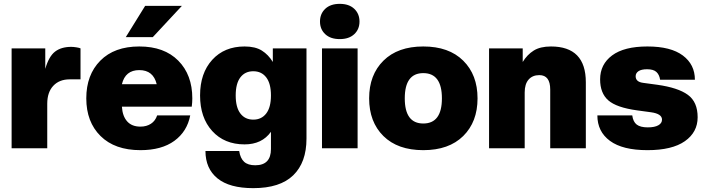

<svg xmlns="http://www.w3.org/2000/svg" viewBox="-20 -766 3644 992"><path d="M224.1 0H40V-516.1H213.9V-410.2Q232.4 -474.6 264.4 -499.3Q296.4 -523.9 348.1 -523.9Q358.9 -523.9 374.5 -521.5Q390.1 -519 396 -516.1V-356H339.8Q286.6 -356 255.4 -322.8Q224.1 -289.6 224.1 -230Z M705.6 9.8Q573.2 9.8 499.5 -63.2Q425.8 -136.2 425.8 -257.8Q425.8 -379.4 498.3 -452.6Q570.8 -525.9 699.7 -525.9Q828.6 -525.9 901.1 -452.6Q973.6 -379.4 973.6 -257.8Q973.6 -237.3 970.7 -214.8H609.9Q612.8 -166 637 -138.9Q661.1 -111.8 705.6 -111.8Q737.3 -111.8 760 -126.7Q782.7 -141.6 792 -169.9H962.9Q946.8 -86.4 880.9 -38.3Q814.9 9.8 705.6 9.8ZM609.9 -331.1H789.6Q772 -403.8 699.7 -403.8Q627.4 -403.8 609.9 -331.1ZM769.5 -574.2H629.9L730 -735.8H919.9Z M1243.7 -20Q1139.2 -20 1076.4 -89.1Q1013.7 -158.2 1013.7 -272.9Q1013.7 -387.7 1076.4 -456.8Q1139.2 -525.9 1243.7 -525.9Q1299.3 -525.9 1333 -504.6Q1366.7 -483.4 1389.6 -445.8V-516.1H1563.5V-49.8Q1563.5 73.2 1495.1 139.6Q1426.8 206.1 1288.6 206.1Q1165.5 206.1 1103.5 155.5Q1041.5 105 1041.5 14.2H1215.8Q1221.7 52.2 1241.5 70.1Q1261.2 87.9 1298.8 87.9Q1379.9 87.9 1379.9 3.9V-85Q1333.5 -20 1243.7 -20ZM1221.9 -179.7Q1246.1 -147.9 1288.6 -147.9Q1331.1 -147.9 1355.5 -179.7Q1379.9 -211.4 1379.9 -272.9Q1379.9 -334.5 1355.5 -366.2Q1331.1 -397.9 1288.6 -397.9Q1246.1 -397.9 1221.9 -366.2Q1197.8 -334.5 1197.8 -272.9Q1197.8 -211.4 1221.9 -179.7Z M1827.6 0H1643.6V-516.1H1827.6ZM1810.3 -589.4Q1783.2 -564 1735.4 -564Q1687.5 -564 1660.4 -589.4Q1633.3 -614.7 1633.3 -654.8Q1633.3 -694.8 1660.4 -720.5Q1687.5 -746.1 1735.4 -746.1Q1783.2 -746.1 1810.3 -720.5Q1837.4 -694.8 1837.4 -654.8Q1837.4 -614.7 1810.3 -589.4Z M2167 -525.9Q2299.3 -525.9 2373.3 -452.6Q2447.3 -379.4 2447.3 -257.8Q2447.3 -136.2 2373.3 -63.2Q2299.3 9.8 2167 9.8Q2034.7 9.8 1960.9 -63.2Q1887.2 -136.2 1887.2 -257.8Q1887.2 -379.4 1961.2 -452.6Q2035.2 -525.9 2167 -525.9ZM2167 -127.9Q2263.2 -127.9 2263.2 -257.8Q2263.2 -388.2 2167 -388.2Q2071.3 -388.2 2071.3 -257.8Q2071.3 -127.9 2167 -127.9Z M3006.8 0H2822.8V-303.2Q2822.8 -377.9 2766.6 -377.9Q2731.4 -377.9 2711.2 -355Q2690.9 -332 2690.9 -288.1V0H2506.8V-516.1H2680.7V-445.8Q2703.6 -483.4 2737.3 -504.6Q2771 -525.9 2826.7 -525.9Q3006.8 -525.9 3006.8 -340.8Z M3325.2 9.8Q3196.8 9.8 3131.6 -38.1Q3066.4 -85.9 3066.4 -169.9H3246.6Q3251 -136.7 3269.8 -122.3Q3288.6 -107.9 3327.1 -107.9Q3362.3 -107.9 3381.3 -118.7Q3400.4 -129.4 3400.4 -147.9Q3400.4 -178.2 3343.3 -186L3271.5 -195.8Q3165 -210.4 3122.8 -247.6Q3080.6 -284.7 3080.6 -356Q3080.6 -433.6 3142.6 -479.7Q3204.6 -525.9 3325.2 -525.9Q3445.8 -525.9 3508.1 -479.2Q3570.3 -432.6 3570.3 -354H3390.6Q3386.7 -379.9 3371.6 -394Q3356.4 -408.2 3323.2 -408.2Q3293.5 -408.2 3278.8 -398.2Q3264.2 -388.2 3264.2 -372.1Q3264.2 -342.8 3303.2 -337.9L3375.5 -328.1Q3483.4 -313 3533.9 -276.1Q3584.5 -239.3 3584.5 -160.2Q3584.5 -83 3518.6 -36.6Q3452.6 9.8 3325.2 9.8Z"/></svg>

Font: Creato Display Black
Style: Regular
Weight: 900
Version: Version 1.000